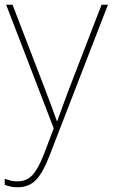

<svg xmlns="http://www.w3.org/2000/svg" viewBox="-26 -548 476 811"><path d="M0 -528H27L164 -172Q182 -124 194.5 -91Q207 -58 214 -37H216Q224 -59 235.5 -91Q247 -123 264 -168L403 -528H430L181 115Q156 180 126.5 211.5Q97 243 48 243Q21 243 -6 233V207Q8 212 20 215Q32 218 48 218Q86 218 110.5 192Q135 166 160 102L201 -6Z"/></svg>

Font: Noto Sans Khmer UI Thin
Style: Regular
Weight: 100
Designer: Danh Hong and the Monotype Design Team
Foundry: Monotype Imaging Inc.
Version: Version 2.002; ttfautohint (v1.8.4.7-5d5b)